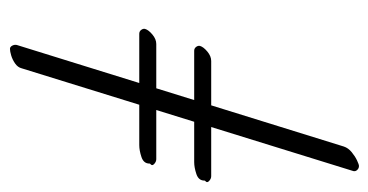

<svg xmlns="http://www.w3.org/2000/svg" viewBox="-202 -542 758 395"><g transform="rotate(90 177.5 -345.0)"><path d="M85 -365Q80 -365 77 -369Q74 -373 75 -377Q77 -384 86.5 -392Q96 -400 106 -400H343Q348 -400 352.5 -396Q357 -392 354 -389Q353 -388 352.5 -387.5Q352 -387 352 -386Q352 -374 338.5 -369.5Q325 -365 314 -365ZM50 -252Q45 -252 42 -256Q39 -260 40 -264Q42 -271 51.5 -279Q61 -287 71 -287H308Q313 -287 317.5 -283Q322 -279 319 -276Q318 -275 317.5 -274.5Q317 -274 317 -273Q317 -261 303.5 -256.5Q290 -252 279 -252ZM81 14Q77 14 74.5 9.5Q72 5 73 0L282 -673Q285 -682 293.5 -689Q302 -696 310.5 -700Q319 -704 322 -704Q327 -704 330.5 -700Q334 -696 332 -691L121 -10Q119 -2 111 3.5Q103 9 94.5 11.5Q86 14 81 14Z"/></g></svg>

Font: EB Garamond
Style: Italic
Weight: 400
Italic angle: -17.2°
Designer: Georg Duffner and Octavio Pardo
Foundry: Georg Duffner
Version: Version 1.001